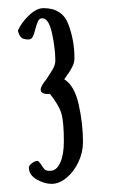

<svg xmlns="http://www.w3.org/2000/svg" viewBox="-20 -788 310 472"><path d="M51 -376Q51 -382 61 -388.5Q71 -395 75 -391Q79 -387 83 -380.5Q87 -374 90.5 -371Q94 -368 103 -368Q119 -368 128 -388Q137 -408 137 -440Q137 -486 131.5 -507Q126 -528 103 -557H97Q80 -557 80 -568Q80 -576 94 -593Q104 -608 110 -618.5Q116 -629 116 -639Q116 -668 108 -705.5Q100 -743 84 -743Q77 -743 74 -737Q71 -731 67 -717Q64 -704 60.5 -697.5Q57 -691 50 -691Q36 -691 31 -697Q26 -703 24 -713Q33 -733 51.5 -750.5Q70 -768 87 -768Q133 -768 148 -728.5Q163 -689 163 -646Q163 -635 159.5 -627.5Q156 -620 152 -613.5Q148 -607 146 -605L138 -593Q163 -578 173.5 -531Q184 -484 184 -439Q184 -413 172.5 -389Q161 -365 143 -350.5Q125 -336 107 -336Q89 -336 70 -347Q51 -358 51 -376Z"/></svg>

Font: Amatic SC
Style: Bold
Weight: 700
Designer: Multiple Designers
Foundry: Vernon Adams
Version: Version 2.505